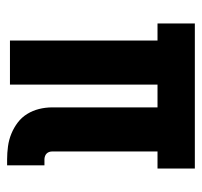

<svg xmlns="http://www.w3.org/2000/svg" viewBox="-34 -526 568 540"><g transform="rotate(90 250.0 -256.0)"><path d="M428 8Q410 8 391.5 5.5Q373 3 356 -4Q339 -11 324.5 -22Q310 -33 300.5 -48.5Q291 -64 286.5 -82Q282 -100 282 -119V-415H218V0H94V-415H46V-520H454V-415H406V-119Q406 -114 407.5 -110Q409 -106 412 -103Q415 -100 419.5 -98.5Q424 -97 428 -97H445V8Z"/></g></svg>

Font: Iosevka Curly Slab Extrabold
Style: Regular
Weight: 800
Monospace: yes
Designer: Belleve Invis
Foundry: Belleve Invis
Version: Version 22.1.2; ttfautohint (v1.8.4)